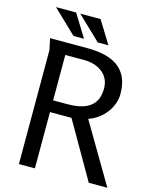

<svg xmlns="http://www.w3.org/2000/svg" viewBox="-131 -992 862 1078"><g transform="rotate(15 299.5 -452.5)"><path d="M317 -905H199L336 -774H398ZM175 -905H58L195 -774H256ZM71 -728 85 -662V0H178V-327H303L491 0H599L395 -346C471 -370 534 -446 534 -527C534 -683 426 -728 288 -728ZM178 -659H288C366 -659 437 -618 437 -533C437 -423 357 -395 258 -395H178Z"/></g></svg>

Font: Rosario
Style: Regular
Weight: 400
Designer: Hector Gatti
Foundry: Omnibus Type
Version: Version 1.100